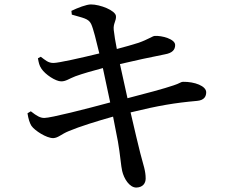

<svg xmlns="http://www.w3.org/2000/svg" viewBox="-20 -797 1040 866"><path d="M104 -286C108 -260 114 -242 122 -229C137 -208 189 -174 220 -174C243 -175 256 -192 291 -206C338 -226 422 -252 490 -271L512 -158C522 -102 526 -45 531 -26C539 9 564 49 595 49C625 48 637 29 637 8C637 -26 627 -52 613 -105C604 -142 588 -206 569 -290C696 -321 768 -333 869 -342C903 -345 910 -364 910 -381C910 -409 858 -429 805 -428C796 -428 789 -420 763 -412C723 -398 633 -374 555 -354L521 -508C580 -522 667 -541 724 -552C758 -558 770 -573 770 -594C770 -621 710 -637 678 -635C669 -635 648 -619 605 -604C577 -595 545 -586 507 -576C500 -611 496 -636 493 -662C490 -692 505 -702 503 -725C500 -750 432 -777 390 -777C370 -777 331 -762 302 -748L304 -731C354 -716 379 -714 391 -689C401 -668 414 -614 428 -556C346 -536 244 -513 221 -513C197 -513 184 -526 164 -541L151 -534C155 -513 157 -502 167 -487C184 -461 231 -430 256 -430C278 -430 291 -442 320 -453C353 -465 399 -478 444 -490L477 -335C370 -306 209 -265 180 -265C162 -265 147 -273 119 -295Z"/></svg>

Font: Noto Serif HK SemiBold
Style: Regular
Weight: 600
Designer: Ryoko NISHIZUKA 西塚涼子 (kana & ideographs); Frank Grießhammer (Latin, Greek & Cyrillic); Wenlong ZHANG 张文龙 (bopomofo); San
Foundry: Adobe
Version: Version 2.001;hotconv 1.1.0;makeotfexe 2.6.0